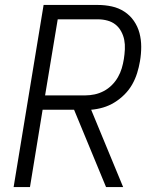

<svg xmlns="http://www.w3.org/2000/svg" viewBox="-20 -755 640 775"><path d="M35 0 156 -735H375Q404 -735 431.5 -729Q459 -723 482 -708Q505 -693 520.5 -670.5Q536 -648 543 -621.5Q550 -595 550 -566Q550 -537 545 -508Q541 -484 533.5 -460Q526 -436 513.5 -414Q501 -392 482.5 -373.5Q464 -355 442 -341.5Q420 -328 396 -321Q372 -314 348 -312L477 0H408L279 -312H152L101 0ZM162 -370H325Q343 -370 362 -374Q381 -378 399 -387.5Q417 -397 431.5 -411.5Q446 -426 456 -443.5Q466 -461 471.5 -479.5Q477 -498 480 -517Q483 -536 484 -556Q485 -576 481.5 -594Q478 -612 469 -628.5Q460 -645 446 -656Q432 -667 413.5 -672Q395 -677 376 -677H213Z"/></svg>

Font: Iosevka Aile Light Oblique
Style: Regular
Weight: 300
Italic angle: -9°
Designer: Belleve Invis
Foundry: Belleve Invis
Version: Version 31.1.0; ttfautohint (v1.8.4)